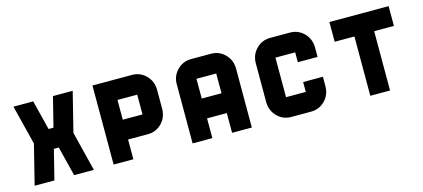

<svg xmlns="http://www.w3.org/2000/svg" viewBox="-50 -948 2931 1330"><g transform="rotate(-15 1416.0 -283.5)"><path d="M495.6 -566.9 424.8 -283.7 495.6 0H354L300.8 -212.4H265.6L212.4 0H70.8L141.6 -283.7L70.8 -566.9H212.4L265.6 -354.5H300.8L354 -566.9Z M920.4 -283.7V-425.3H778.8V-283.7ZM1062 -283.2Q1060.5 -223.1 1019.8 -182.4Q979 -141.6 920.4 -141.6H778.8V0H637.2V-566.9H920.4Q979 -566.9 1019.8 -526.1Q1060.5 -485.4 1062 -425.3Z M1628.4 0H1486.8V-141.6H1345.2V0H1203.6V-425.3Q1203.6 -483.9 1245.6 -526.4Q1286.6 -566.9 1345.2 -566.9H1486.8Q1545.4 -566.9 1586.2 -526.1Q1627 -485.4 1628.4 -425.3ZM1486.8 -283.7V-425.3H1345.2V-283.7Z M2194.8 -141.6Q2193.4 -81.5 2152.6 -40.8Q2111.8 0 2053.2 0H1911.6Q1853 0 1812.3 -40.8Q1771.5 -81.5 1770 -141.6V-425.3Q1771.5 -485.4 1812.3 -526.1Q1853 -566.9 1911.6 -566.9H2053.2Q2111.8 -566.9 2152.6 -526.1Q2193.4 -485.4 2194.8 -425.3V-354.5H2053.2V-425.3H1911.6V-141.6H2053.2V-212.4H2194.8Z M2336.4 -566.9H2761.2V-425.3H2619.6V0H2478V-425.3H2336.4Z"/></g></svg>

Font: Blazma
Style: Regular
Weight: 400
Designer: GGBotNet
Version: 1.00